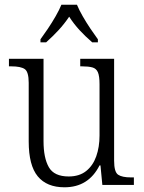

<svg xmlns="http://www.w3.org/2000/svg" viewBox="-20 -786 610 816"><path d="M254 10Q179 10 140.5 -36.5Q102 -83 102 -185V-434Q102 -481 85 -492.5Q68 -504 28 -504H18V-536H165V-186Q165 -115 187.5 -75.5Q210 -36 272 -36Q317 -36 346 -59Q375 -82 389 -121.5Q403 -161 403 -210V-428Q403 -463 396 -479Q389 -495 372.5 -499.5Q356 -504 329 -504H321V-536H465V-103Q465 -55 482 -43.5Q499 -32 537 -32H549V0H415L407 -83H403Q356 10 254 10ZM152 -619Q166 -638 183.5 -664Q201 -690 216.5 -717Q232 -744 241 -766H307Q316 -744 331.5 -717Q347 -690 364.5 -664Q382 -638 396 -619V-606H372Q342 -632 318 -658Q294 -684 274 -715Q253 -684 229 -658Q205 -632 176 -606H152Z"/></svg>

Font: Noto Serif Armenian SemiCondensed Light
Style: Regular
Weight: 300
Width: 4
Designer: Monotype Design Team
Foundry: Monotype Imaging Inc.
Version: Version 2.008; ttfautohint (v1.8.4.7-5d5b)